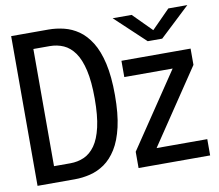

<svg xmlns="http://www.w3.org/2000/svg" viewBox="-77 -792 1008 884"><g transform="rotate(-10 426.5 -350.0)"><path d="M29.1 0V-700H203.2Q239.6 -700 275.6 -691.2Q311.6 -682.4 343.4 -660.4Q375.1 -638.3 399.8 -599Q424.5 -559.6 438.6 -498.4Q452.6 -437.2 452.6 -350Q452.6 -262.8 438.6 -201.7Q424.5 -140.6 399.8 -101.1Q375.1 -61.7 343.4 -39.6Q311.6 -17.6 275.6 -8.8Q239.6 0 203.2 0ZM119.5 -76.1H195.6Q230.7 -76.1 260.2 -89.2Q289.6 -102.2 311.7 -133.1Q333.7 -164.1 345.9 -217.1Q358.1 -270.1 358.1 -350Q358.1 -429.9 345.9 -482.9Q333.7 -535.9 311.7 -566.9Q289.6 -597.8 260.2 -610.8Q230.7 -623.9 195.6 -623.9H119.5ZM501.4 0V-76.1L735.4 -423.9H509.4V-500H832.7V-423.9L599 -76.1H836V0ZM503.6 -699.9H592.4L678.4 -613.4L763.9 -699.9H852.7L712 -567.8H644.3Z"/></g></svg>

Font: Trispace Thin
Style: Regular
Weight: 100
Designer: Tyler Finck
Foundry: Etcetera Type Company
Version: Version 1.210